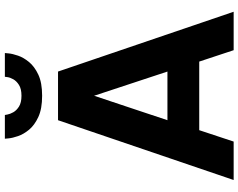

<svg xmlns="http://www.w3.org/2000/svg" viewBox="-118 -886 1004 809"><g transform="rotate(-90 384.5 -482.0)"><path d="M385 -807Q330 -807 295.5 -823Q261 -839 242 -862Q223 -885 215 -908.5Q207 -932 205.5 -948Q204 -964 204 -964H304Q304 -964 306 -953Q308 -942 315.5 -928.5Q323 -915 339.5 -904.5Q356 -894 385 -894Q414 -894 430.5 -904.5Q447 -915 454.5 -928.5Q462 -942 463.5 -953Q465 -964 465 -964H565Q565 -964 563.5 -948Q562 -932 554 -908.5Q546 -885 527 -862Q508 -839 474 -823Q440 -807 385 -807ZM30 0 282 -740H487L739 0H577L529 -145H240L192 0ZM282 -279H487L385 -588Z"/></g></svg>

Font: Be Vietnam Pro
Style: Bold
Weight: 700
Designer: Lam Bao, Tony Le, Vietanh Nguyen
Foundry: Yellow Type Foundry
Version: Version 1.002; ttfautohint (v1.8.3)